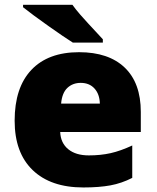

<svg xmlns="http://www.w3.org/2000/svg" viewBox="-20 -784 666 813"><path d="M333 9.8Q194.8 9.8 118.4 -63.7Q42 -137.2 42 -272.9Q42 -413.1 112.8 -488Q183.6 -563 314.9 -563Q439.9 -563 508.1 -497.8Q576.2 -432.6 576.2 -310.1V-225.1H234.9Q236.8 -178.7 268.8 -152.3Q300.8 -126 356 -126Q406.2 -126 448.5 -135.5Q490.7 -145 540 -168V-30.8Q495.1 -7.8 447.3 1Q399.4 9.8 333 9.8ZM321.8 -433.1Q288.1 -433.1 265.4 -411.9Q242.7 -390.6 238.8 -345.2H402.8Q401.9 -385.3 380.1 -409.2Q358.4 -433.1 321.8 -433.1ZM288.6 -603.5Q253.4 -625.5 185.1 -673.8Q116.7 -722.2 77.6 -753.4V-763.7H286.6Q299.8 -745.1 320.1 -721.7Q340.3 -698.2 415.5 -617.7V-603.5Z"/></svg>

Font: Black Ops One [rus by aLiNcE]
Style: Regular
Weight: 400
Designer: James Grieshaber
Foundry: James Grieshaber
Version: Version 1.002;May 25, 2024;FontCreator 13.0.0.2680 64-bit